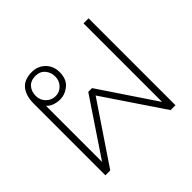

<svg xmlns="http://www.w3.org/2000/svg" viewBox="-143 -714 864 864"><g transform="rotate(-45 289.5 -281.5)"><path d="M67 -456Q67 -506 90 -534.5Q113 -563 162 -563Q199 -563 224.5 -538Q250 -513 250 -474Q250 -429 223 -407Q196 -385 165 -385Q146 -385 128.5 -391Q111 -397 99 -410V-53L278 -320H302L481 -53V-553H513V0H482L290 -285L98 0H67ZM222 -474Q222 -501 205.5 -520Q189 -539 161 -539Q130 -539 114 -520.5Q98 -502 98 -474Q98 -447 116.5 -428.5Q135 -410 161 -410Q186 -410 204 -428.5Q222 -447 222 -474Z"/></g></svg>

Font: Taviraj Thin
Style: Regular
Weight: 100
Designer: Katatrad Team
Foundry: CadsonDemak
Version: Version 1.030